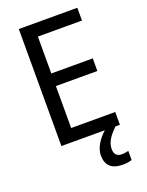

<svg xmlns="http://www.w3.org/2000/svg" viewBox="-170 -863 841 1101"><g transform="rotate(-20 250.0 -312.5)"><path d="M353 50C353 10 373 -22 418 -66H445V-144H176V-400H429V-477H176V-702H445V-780H88V-66H353C316 -33 282 15 282 62C282 122 314 155 383 155C407 155 423 152 439 147V91C430 93 417 97 398 97C369 97 353 81 353 50Z"/></g></svg>

Font: Noto Sans Malayalam UI SemiCondensed
Style: Regular
Weight: 400
Width: 4
Designer: Jelle Bosma - Monotype Design Team
Foundry: Monotype Imaging Inc.
Version: Version 2.104